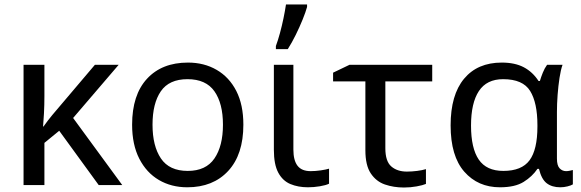

<svg xmlns="http://www.w3.org/2000/svg" viewBox="-20 -825 2589 856"><path d="M509 -536 306 -299 525 0H420L244 -242L178 -188V0H85V-536H178V-397Q178 -357 176 -319Q174 -281 172 -261H174Q183 -274 193.5 -287.5Q204 -301 213 -312L403 -536Z M1065 -269Q1065 -136 997.5 -63Q930 10 815 10Q744 10 688.5 -22.5Q633 -55 601 -117.5Q569 -180 569 -269Q569 -402 635.5 -474Q702 -546 818 -546Q890 -546 946 -513.5Q1002 -481 1033.5 -419.5Q1065 -358 1065 -269ZM660 -269Q660 -174 697.5 -118.5Q735 -63 817 -63Q898 -63 936 -118.5Q974 -174 974 -269Q974 -364 936 -418Q898 -472 816 -472Q734 -472 697 -418Q660 -364 660 -269Z M1288 -536V-158Q1288 -110 1306.5 -86Q1325 -62 1365 -62Q1387 -62 1410.5 -65.5Q1434 -69 1447 -73V-6Q1433 1 1406 5.5Q1379 10 1353 10Q1309 10 1274.5 -4.5Q1240 -19 1220.5 -55.5Q1201 -92 1201 -157V-536ZM1210 -606V-620Q1219 -644 1228 -677Q1237 -710 1244 -744Q1251 -778 1255 -805H1349V-794Q1343 -772 1329.5 -738.5Q1316 -705 1298.5 -669.5Q1281 -634 1263 -606Z M1907 -536V-462H1698V-164Q1698 -106 1724.5 -83Q1751 -60 1794 -60Q1816 -60 1839.5 -63Q1863 -66 1879 -71V-5Q1865 1 1837.5 6Q1810 11 1781 11Q1735 11 1696 -2.5Q1657 -16 1633 -52Q1609 -88 1609 -155V-462H1465V-501L1538 -536Z M2209 10Q2111 10 2050 -59.5Q1989 -129 1989 -266Q1989 -402 2049 -474Q2109 -546 2217 -546Q2276 -546 2315.5 -525Q2355 -504 2381 -464H2387Q2392 -481 2400 -501Q2408 -521 2419 -536H2488Q2480 -514 2474.5 -478Q2469 -442 2466 -402Q2463 -362 2463 -326V-118Q2463 -87 2475 -74.5Q2487 -62 2504 -62Q2512 -62 2521 -64Q2530 -66 2534 -67V-3Q2526 2 2510 6Q2494 10 2478 10Q2441 10 2417.5 -8Q2394 -26 2383 -72H2376Q2353 -38 2314.5 -14Q2276 10 2209 10ZM2224 -63Q2306 -63 2341 -110.5Q2376 -158 2376 -261V-267Q2376 -367 2343.5 -419.5Q2311 -472 2223 -472Q2150 -472 2115 -419Q2080 -366 2080 -265Q2080 -164 2114.5 -113.5Q2149 -63 2224 -63Z"/></svg>

Font: Noto Sans
Style: Regular
Weight: 400
Designer: Monotype Design Team
Foundry: Monotype Imaging Inc.
Version: Version 1.902